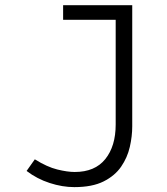

<svg xmlns="http://www.w3.org/2000/svg" viewBox="-20 -725 655 755"><path d="M500 -704.6V-228.2Q500 -189.2 490.5 -147.4Q481 -105.6 456.4 -69.7Q431.8 -33.8 387.2 -11.5Q342.6 10.8 272.3 10.8Q225.1 10.8 175.4 -5.4Q125.6 -21.5 84.6 -52.8L116.9 -98.5Q165.6 -68.2 205.4 -58.5Q245.1 -48.7 273.8 -48.7Q353.3 -48.7 394.1 -99.5Q434.9 -150.3 434.9 -235.4V-647.2H228.2V-704.6Z"/></svg>

Font: Fira Code Light
Style: Regular
Weight: 300
Monospace: yes
Designer: Carrois Corporate, Edenspiekermann AG, Nikita Prokopov
Foundry: Carrois Corporate, Edenspiekermann AG, Nikita Prokopov
Version: Version 6.000; ttfautohint (v1.8.2) -l 8 -r 50 -G 200 -x 14 